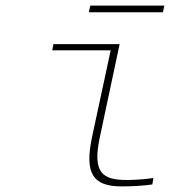

<svg xmlns="http://www.w3.org/2000/svg" viewBox="-20 -658 640 687"><path d="M434 -14C347 -14 310 -39 337 -166L408 -500H171L167 -478H376L309 -166C282 -36 313 9 416 9C452 9 490 7 525 2L529 -21C497 -16 456 -14 434 -14ZM298 -614H563L568 -638H303Z"/></svg>

Font: LT Wave Mono Thin
Style: Italic
Weight: 100
Designer: Daniel Lyons
Version: Version 2.5 (Glyphs App)